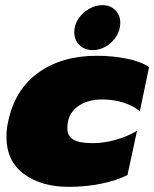

<svg xmlns="http://www.w3.org/2000/svg" viewBox="-20 -712 600 747"><path d="M269 -587Q269 -615 285 -639Q301 -663 326.5 -677.5Q352 -692 378 -692Q409 -692 428.5 -672.5Q448 -653 448 -623Q448 -595 432.5 -570.5Q417 -546 392.5 -531.5Q368 -517 341 -517Q310 -517 289.5 -536.5Q269 -556 269 -587ZM5 -180Q5 -211 12 -240Q38 -364 129.5 -429.5Q221 -495 357 -495Q419 -495 474.5 -483.5Q530 -472 560 -451L524 -279Q498 -301 459.5 -313Q421 -325 378 -325Q318 -325 280 -296Q242 -267 242 -213Q242 -183 265 -169Q288 -155 341 -155Q383 -155 428.5 -167.5Q474 -180 513 -203L476 -31Q435 -10 374.5 2.5Q314 15 248 15Q140 15 72.5 -35.5Q5 -86 5 -180Z"/></svg>

Font: Prompt Black
Style: Italic
Weight: 900
Italic angle: -12°
Designer: Katatrad Team
Foundry: CadsonDemak
Version: Version 1.001